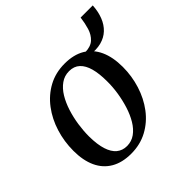

<svg xmlns="http://www.w3.org/2000/svg" viewBox="-173 -809 973 973"><g transform="rotate(-45 313.0 -323.0)"><path d="M316.5 -551Q381 -551 424.8 -525Q468.5 -499 491 -449.8Q513.5 -400.5 513.5 -330.5Q513.5 -265 494.2 -203.8Q475 -142.5 438.5 -94Q402 -45.5 349.8 -17.2Q297.5 11 232.5 11Q168.5 11 124.5 -14.8Q80.5 -40.5 58 -89.2Q35.5 -138 35.5 -206.5Q35.5 -273.5 54.8 -335.2Q74 -397 110.8 -445.8Q147.5 -494.5 199.5 -522.8Q251.5 -551 316.5 -551ZM305.5 -508Q272 -508 245.8 -489.2Q219.5 -470.5 200.2 -438.8Q181 -407 168.2 -367Q155.5 -327 149.2 -284.5Q143 -242 143 -202Q143.5 -144.5 155.5 -106.8Q167.5 -69 190.2 -50.2Q213 -31.5 245 -31.5Q278 -31.5 304 -50.2Q330 -69 349 -100.8Q368 -132.5 380.5 -172.2Q393 -212 399.5 -254.2Q406 -296.5 405.5 -336Q405.5 -390.5 395 -428.8Q384.5 -467 362.5 -487.5Q340.5 -508 305.5 -508ZM539 -658.5H626Q623.5 -616 610.2 -582.2Q597 -548.5 573.2 -526Q549.5 -503.5 515 -494.5Q480.5 -485.5 434.5 -492L429 -517.5Q471 -518 493 -538.2Q515 -558.5 524.8 -590.5Q534.5 -622.5 539 -658.5Z"/></g></svg>

Font: Merriweather 60pt
Style: Italic
Weight: 400
Italic angle: -7.8°
Version: Version 2.101